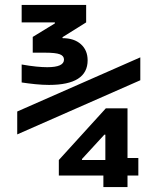

<svg xmlns="http://www.w3.org/2000/svg" viewBox="-20 -755 640 780"><path d="M400 5V-42H219V-105L410 -315H498V-113H542V-42H498V5ZM313 -105H408V-208H404L313 -109ZM179 -410Q153 -410 123.5 -413Q94 -416 68 -420V-493Q102 -487 127.5 -484.5Q153 -482 172 -482Q240 -482 240 -513Q240 -528 223 -534.5Q206 -541 163 -541H113V-605L203 -660V-664H68V-735H330V-664L234 -604V-600Q281 -600 308.5 -575.5Q336 -551 336 -510Q336 -410 179 -410ZM50 -209V-302L550 -522V-429Z"/></svg>

Font: M PLUS Code Latin 60 Medium
Style: Regular
Weight: 500
Width: 7
Monospace: yes
Designer: Coji Morishita
Foundry: UNDERFOREST DESIGN
Version: Version 1.005; ttfautohint (v1.8.3)